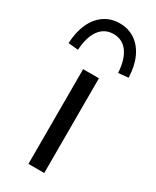

<svg xmlns="http://www.w3.org/2000/svg" viewBox="-231 -798 693 853"><g transform="rotate(30 116.0 -372.0)"><path d="M76 0V-486H157V0ZM13 -549 -38 -554Q-35 -613 -15.5 -655.5Q4 -698 38 -721Q72 -744 116 -744Q161 -744 195 -721Q229 -698 248.5 -655.5Q268 -613 270 -554L219 -549Q215 -616 188.5 -652.5Q162 -689 116 -689Q70 -689 43.5 -652.5Q17 -616 13 -549Z"/></g></svg>

Font: NunitoSans1
Style: Book
Weight: 400
Designer: Vernon Adams
Foundry: Vernon Adams
Version: Version 3.101;gftools[0.9.27]